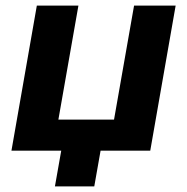

<svg xmlns="http://www.w3.org/2000/svg" viewBox="-20 -540 670 688"><path d="M261 -520 189.2 -111.4H388.6L460.4 -520H609.4L518.4 0H21L112 -520ZM202.4 -17H343.4L317.8 128H176.8Z"/></svg>

Font: Fixel Italic Variable 20240409 Display Thin
Style: Italic
Weight: 100
Italic angle: -10°
Designer: AlfaBravo + MacPaw
Foundry: Kyrylo Tkachov, Marchela Mozhyna, Serhii Makarenko, Maria Weinstein, Zakhar Kryvoshyya
Version: Version 1.211;Glyphs 3.2 (3225)